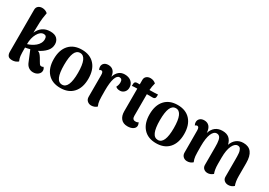

<svg xmlns="http://www.w3.org/2000/svg" viewBox="10 -1546 3325 2375"><g transform="rotate(30 1672.5 -359.0)"><path d="M141.1 15.1Q97.7 15.1 81.3 -5.6Q64.9 -26.4 64.9 -63V-662.1Q64.5 -694.8 86.4 -713.9Q108.4 -732.9 143.1 -732.9Q187 -732.9 221.2 -703.1Q212.9 -660.6 208.7 -624.5Q204.6 -588.4 203.6 -568.1Q202.6 -547.9 201.9 -512.5Q201.2 -477.1 200.2 -456.1L199.2 -412.1Q222.7 -468.3 267.1 -499.5Q311.5 -530.8 376 -530.8Q440.9 -530.8 471.9 -499.5Q502.9 -468.3 502.9 -419.9Q502.9 -362.8 462.4 -319.1Q421.9 -275.4 358.9 -245.1Q376.5 -241.7 390.6 -227.3Q404.8 -212.9 420.9 -187L446.8 -143.1Q464.4 -113.3 470.7 -107.4Q479 -100.1 491.2 -100.1Q506.3 -100.1 519 -108.9Q537.1 -89.4 537.1 -64Q537.1 -31.2 508.8 -8.1Q480.5 15.1 438 15.1Q402.3 15.1 374 -4.9Q345.7 -24.9 330.1 -65.9L268.1 -215.8Q225.6 -204.6 201.2 -201.2Q201.2 -115.7 204.8 -83.3Q208.5 -50.8 224.1 -15.1Q187 15.1 141.1 15.1ZM201.2 -250Q230.5 -258.8 257.8 -272.9Q285.2 -287.1 309.3 -306.9Q333.5 -326.7 348.1 -353.8Q362.8 -380.9 362.8 -411.1Q362.8 -462.9 320.8 -462.9Q271 -462.9 236.1 -400.4Q201.2 -337.9 201.2 -250Z M580.1 -257.8Q580.1 -386.7 645 -458.7Q710 -530.8 826.7 -530.8Q943.4 -530.8 1008.5 -458.7Q1073.7 -386.7 1073.7 -257.8Q1073.7 -129.4 1008.5 -57.6Q943.4 14.2 826.7 14.2Q710 14.2 645 -57.6Q580.1 -129.4 580.1 -257.8ZM727.1 -257.8Q727.1 -144 751.2 -88.1Q775.4 -32.2 826.7 -32.2Q925.8 -32.2 925.8 -257.8Q925.8 -484.9 826.7 -484.9Q775.4 -484.9 751.2 -428.5Q727.1 -372.1 727.1 -257.8Z M1267.6 11.2Q1234.4 11.2 1210.9 -10Q1187.5 -31.2 1187.5 -66.9V-376Q1187.5 -429.2 1161.6 -429.2Q1142.6 -429.2 1135.3 -417Q1122.6 -437.5 1122.6 -460Q1122.6 -491.7 1144 -511.2Q1165.5 -530.8 1204.6 -530.8Q1248.5 -530.8 1275.4 -503.4Q1302.2 -476.1 1306.6 -421.9Q1341.8 -530.8 1438.5 -530.8Q1496.6 -530.8 1532.5 -500Q1568.4 -469.2 1568.4 -416Q1568.4 -377.4 1544.4 -351.8Q1520.5 -326.2 1484.4 -325.2Q1440.4 -325.2 1421.4 -347.2Q1439.5 -380.4 1439.5 -416Q1439.5 -467.8 1398.4 -467.8Q1362.8 -467.8 1343 -408.7Q1323.2 -349.6 1323.2 -234.9Q1323.2 -131.3 1326.7 -94.2Q1330.1 -57.1 1346.2 -19Q1314.5 10.3 1267.6 11.2Z M1783.2 9.8Q1723.1 9.8 1690.7 -28.1Q1658.2 -65.9 1658.2 -132.8V-455.1H1643.1Q1609.4 -455.1 1583 -451.2L1584 -483.9Q1584.5 -499.5 1594.7 -507.8Q1605 -516.1 1620.1 -516.1H1658.2V-580.1Q1658.2 -612.3 1680.4 -631.1Q1702.6 -649.9 1737.3 -649.9Q1780.8 -649.9 1814.9 -620.1Q1800.8 -567.4 1796.9 -516.1Q1817.9 -516.1 1864.5 -517.3Q1911.1 -518.6 1917 -520L1916 -487.8Q1915.5 -471.7 1905.8 -463.4Q1896 -455.1 1880.9 -455.1H1794.9V-425.8V-145Q1794.9 -91.8 1839.8 -91.8Q1872.1 -91.8 1878.9 -105Q1893.1 -84.5 1893.1 -62Q1893.1 -30.3 1863.3 -10.3Q1833.5 9.8 1783.2 9.8Z M1948.2 -257.8Q1948.2 -386.7 2013.2 -458.7Q2078.1 -530.8 2194.8 -530.8Q2311.5 -530.8 2376.7 -458.7Q2441.9 -386.7 2441.9 -257.8Q2441.9 -129.4 2376.7 -57.6Q2311.5 14.2 2194.8 14.2Q2078.1 14.2 2013.2 -57.6Q1948.2 -129.4 1948.2 -257.8ZM2095.2 -257.8Q2095.2 -144 2119.4 -88.1Q2143.6 -32.2 2194.8 -32.2Q2293.9 -32.2 2293.9 -257.8Q2293.9 -484.9 2194.8 -484.9Q2143.6 -484.9 2119.4 -428.5Q2095.2 -372.1 2095.2 -257.8Z M3285.6 -146Q3285.6 -67.4 3305.7 -16.1Q3270.5 15.1 3226.6 15.1Q3192.4 15.1 3169.9 -4.4Q3147.5 -23.9 3147.5 -56.2V-309.1Q3147.5 -334 3147 -350.3Q3146.5 -366.7 3144.8 -387.2Q3143.1 -407.7 3138.9 -420.4Q3134.8 -433.1 3128.7 -444.8Q3122.6 -456.5 3112.3 -462.2Q3102.1 -467.8 3088.4 -467.8Q3045.9 -467.8 3017.1 -407.5Q2988.3 -347.2 2987.8 -237.8V-146Q2987.8 -67.4 3007.8 -16.1Q2972.7 15.1 2930.7 15.1Q2897.9 15.1 2876.2 -4.4Q2854.5 -23.9 2854.5 -56.2V-309.1Q2854.5 -341.3 2853 -364.5Q2851.6 -387.7 2847.2 -408.2Q2842.8 -428.7 2835.4 -441.2Q2828.1 -453.6 2816.4 -460.7Q2804.7 -467.8 2788.6 -467.8Q2745.6 -467.8 2720.2 -408Q2694.8 -348.1 2694.8 -232.9Q2694.8 -127.9 2698.2 -90.6Q2701.7 -53.2 2717.8 -15.1Q2685.1 15.1 2638.7 15.1Q2604.5 15.1 2582 -6.3Q2559.6 -27.8 2559.6 -63L2558.6 -376Q2558.6 -429.2 2530.8 -429.2Q2523.9 -429.2 2515.6 -425.5Q2507.3 -421.9 2503.4 -415Q2490.7 -435.5 2490.7 -458Q2490.7 -490.2 2513.2 -510.5Q2535.6 -530.8 2573.7 -530.8Q2619.6 -530.8 2646.5 -500.7Q2673.3 -470.7 2676.8 -410.2Q2715.8 -530.8 2835.4 -530.8Q2894.5 -530.8 2929.2 -502Q2963.9 -473.1 2977.5 -415Q2996.1 -469.2 3035.9 -500Q3075.7 -530.8 3133.8 -530.8Q3285.6 -530.8 3285.6 -331.1Z"/></g></svg>

Font: Arima
Style: Bold
Weight: 700
Designer: Joana Correia and Natanael Gama
Foundry: NDISCOVER
Version: Version 1.100;Glyphs 3.1.2 (3151)